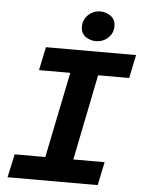

<svg xmlns="http://www.w3.org/2000/svg" viewBox="-58 -896 715 942"><g transform="rotate(5 300.0 -425.0)"><path d="M15 0 40 -115H191L277 -537H123L147 -652H591L567 -537H414L329 -115H483L459 0ZM388 -703Q359 -703 336.5 -719.5Q314 -736 314 -769Q314 -802 338.5 -826Q363 -850 399 -850Q427 -850 450 -833Q473 -816 473 -784Q473 -749 448 -726Q423 -703 388 -703Z"/></g></svg>

Font: Source Code Pro
Style: Bold Italic
Weight: 700
Italic angle: -11°
Monospace: yes
Designer: Paul D. Hunt, Teo Tuominen
Foundry: Adobe Systems Incorporated
Version: Version 1.050;PS 1.000;hotconv 16.6.51;makeotf.lib2.5.65220